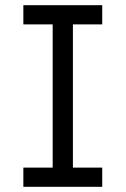

<svg xmlns="http://www.w3.org/2000/svg" viewBox="-20 -720 484 740"><path d="M70 0V-74H183V-626H70V-700H374V-626H261V-74H374V0Z"/></svg>

Font: Lexend Deca Light
Style: Regular
Weight: 300
Designer: Bonnie Shaver-Troup, Thomas Jockin
Foundry: Lexend
Version: Version 1.008; ttfautohint (v1.8.4.7-5d5b)